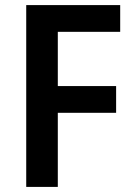

<svg xmlns="http://www.w3.org/2000/svg" viewBox="-20 -734 528 754"><path d="M207 0V-291H436V-396H207V-609H452V-714H83V0Z"/></svg>

Font: Noto Sans Thai SemCond SemBd
Style: Regular
Weight: 600
Width: 4
Designer: Monotype Design Team
Foundry: Monotype Imaging Inc.
Version: Version 2.002